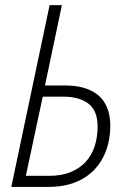

<svg xmlns="http://www.w3.org/2000/svg" viewBox="-20 -734 508 754"><path d="M24.4 0 174.8 -713.9H223.1L156.7 -398.4H232.9Q293.9 -398.4 334 -379.9Q374 -361.3 393.6 -325.9Q413.1 -290.5 413.1 -239.3Q413.1 -189 397.7 -145.3Q382.3 -101.6 352.1 -69.1Q321.8 -36.6 276.1 -18.3Q230.5 0 169.9 0ZM81.5 -43.5H173.3Q221.7 -43.5 257.3 -58.1Q293 -72.8 316.7 -98.6Q340.3 -124.5 351.8 -159.9Q363.3 -195.3 363.3 -236.8Q363.3 -299.3 327.4 -326.9Q291.5 -354.5 227.5 -354.5H147.9Z"/></svg>

Font: Open Sans SemiCondensed Light
Style: Italic
Weight: 300
Width: 4
Italic angle: -12°
Designer: Monotype Design Team
Foundry: Monotype Imaging Inc.
Version: Version 3.000